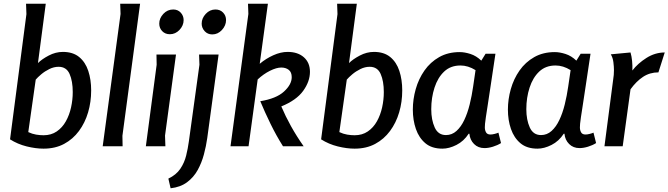

<svg xmlns="http://www.w3.org/2000/svg" viewBox="-20 -786 3593 1032"><path d="M470 -300Q470 -238 453.5 -182Q437 -126 404.5 -82Q372 -38 324.5 -12.5Q277 13 214 13Q172 13 123.5 1Q75 -11 34 -37L122 -710L120 -766H226L184 -447Q205 -468 242 -487.5Q279 -507 318 -507Q372 -507 405.5 -479.5Q439 -452 454.5 -405Q470 -358 470 -300ZM172 -358 132 -76Q153 -66 174 -62.5Q195 -59 214 -59Q255 -59 285 -79.5Q315 -100 334 -134Q353 -168 362 -209Q371 -250 371 -291Q371 -350 354 -388.5Q337 -427 295 -427Q270 -427 245.5 -415Q221 -403 201.5 -386.5Q182 -370 172 -358Z M733 -766 638 -56 639 0H532L628 -711L626 -766Z M967 -678Q967 -649 945 -625.5Q923 -602 893 -602Q868 -602 852 -618.5Q836 -635 836 -659Q836 -688 858 -711.5Q880 -735 911 -735Q936 -735 951.5 -718Q967 -701 967 -678ZM926 -493 867 -57 869 0H764L822 -438L821 -493Z M1195 -678Q1195 -649 1173 -625Q1151 -601 1121 -601Q1096 -601 1080 -618.5Q1064 -636 1064 -659Q1064 -688 1086 -711.5Q1108 -735 1138 -735Q1163 -735 1179 -718.5Q1195 -702 1195 -678ZM1155 -493 1094 -44Q1088 -1 1076 44Q1064 89 1042.5 128Q1021 167 985.5 193.5Q950 220 897 226L885 174Q927 154 949 121.5Q971 89 980.5 50.5Q990 12 995 -25L1052 -438L1050 -493Z M1526 -507Q1581 -507 1613.5 -478Q1646 -449 1646 -400Q1646 -348 1609.5 -297.5Q1573 -247 1492 -214Q1514 -162 1544 -108Q1574 -54 1612 0H1501Q1465 -57 1434 -120.5Q1403 -184 1379 -242Q1465 -256 1506.5 -294Q1548 -332 1548 -371Q1548 -398 1532 -410.5Q1516 -423 1492 -423Q1466 -423 1431 -405.5Q1396 -388 1365 -359L1316 0H1219L1315 -711L1313 -766H1420L1376 -443Q1409 -471 1449 -489Q1489 -507 1526 -507Z M2142 -300Q2142 -238 2125.5 -182Q2109 -126 2076.5 -82Q2044 -38 1996.5 -12.5Q1949 13 1886 13Q1844 13 1795.5 1Q1747 -11 1706 -37L1794 -710L1792 -766H1898L1856 -447Q1877 -468 1914 -487.5Q1951 -507 1990 -507Q2044 -507 2077.5 -479.5Q2111 -452 2126.5 -405Q2142 -358 2142 -300ZM1844 -358 1804 -76Q1825 -66 1846 -62.5Q1867 -59 1886 -59Q1927 -59 1957 -79.5Q1987 -100 2006 -134Q2025 -168 2034 -209Q2043 -250 2043 -291Q2043 -350 2026 -388.5Q2009 -427 1967 -427Q1942 -427 1917.5 -415Q1893 -403 1873.5 -386.5Q1854 -370 1844 -358Z M2590 -497H2643Q2628 -397 2618 -330Q2608 -263 2601.5 -221Q2595 -179 2591.5 -156Q2588 -133 2587 -121Q2586 -109 2586 -101Q2586 -86 2592.5 -74.5Q2599 -63 2616 -63Q2625 -63 2637.5 -66Q2650 -69 2659 -73L2673 -17Q2654 -5 2629.5 2.5Q2605 10 2584 10Q2550 10 2528 -12Q2506 -34 2503 -67H2499Q2473 -27 2433.5 -7Q2394 13 2358 13Q2301 13 2266.5 -16Q2232 -45 2215.5 -92.5Q2199 -140 2199 -197Q2199 -252 2214.5 -307Q2230 -362 2261.5 -407Q2293 -452 2340.5 -479Q2388 -506 2451 -506Q2477 -506 2508.5 -496Q2540 -486 2567 -460ZM2298 -199Q2298 -142 2316.5 -101Q2335 -60 2377 -60Q2409 -60 2433.5 -82Q2458 -104 2475.5 -141Q2493 -178 2504.5 -224.5Q2516 -271 2523 -320L2536 -409Q2496 -434 2455 -434Q2402 -434 2367.5 -401.5Q2333 -369 2315.5 -315Q2298 -261 2298 -199Z M3101 -497H3154Q3139 -397 3129 -330Q3119 -263 3112.5 -221Q3106 -179 3102.5 -156Q3099 -133 3098 -121Q3097 -109 3097 -101Q3097 -86 3103.5 -74.5Q3110 -63 3127 -63Q3136 -63 3148.5 -66Q3161 -69 3170 -73L3184 -17Q3165 -5 3140.5 2.5Q3116 10 3095 10Q3061 10 3039 -12Q3017 -34 3014 -67H3010Q2984 -27 2944.5 -7Q2905 13 2869 13Q2812 13 2777.5 -16Q2743 -45 2726.5 -92.5Q2710 -140 2710 -197Q2710 -252 2725.5 -307Q2741 -362 2772.5 -407Q2804 -452 2851.5 -479Q2899 -506 2962 -506Q2988 -506 3019.5 -496Q3051 -486 3078 -460ZM2809 -199Q2809 -142 2827.5 -101Q2846 -60 2888 -60Q2920 -60 2944.5 -82Q2969 -104 2986.5 -141Q3004 -178 3015.5 -224.5Q3027 -271 3034 -320L3047 -409Q3007 -434 2966 -434Q2913 -434 2878.5 -401.5Q2844 -369 2826.5 -315Q2809 -261 2809 -199Z M3369 -504Q3375 -484 3377.5 -458.5Q3380 -433 3379 -407Q3408 -445 3454.5 -474.5Q3501 -504 3553 -504L3519 -397Q3473 -397 3436.5 -373Q3400 -349 3369 -306L3327 0H3229L3276 -360Q3278 -371 3279 -383.5Q3280 -396 3280 -409Q3280 -427 3277 -451.5Q3274 -476 3263 -494Z"/></svg>

Font: Rosario SemiBold
Style: Italic
Weight: 600
Italic angle: -8.05°
Designer: Hector Gatti
Foundry: Omnibus Type
Version: Version 1.101; ttfautohint (v1.8.1.43-b0c9)